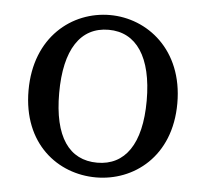

<svg xmlns="http://www.w3.org/2000/svg" viewBox="-42 -533 634 590"><g transform="rotate(5 274.5 -237.5)"><path d="M274.5 13.1C389.9 13.1 504 -70.1 504 -235.5C504 -400.9 389.2 -487.7 274.5 -487.7C157.9 -487.7 45 -400.8 45 -235.5C45 -70.2 157.1 13.1 274.5 13.1ZM274.5 -32.3C187.3 -32.3 139.5 -100.9 139.5 -235.4C139.5 -369.8 187.3 -442.2 274.5 -442.2C359.7 -442.2 409.5 -369.8 409.5 -235.4C409.5 -100.9 359.7 -32.3 274.5 -32.3Z"/></g></svg>

Font: Source Serif Variable
Style: Regular
Weight: 389
Designer: Frank Grießhammer
Foundry: Adobe Systems Incorporated
Version: Version 3.001;hotconv 1.0.111;makeotfexe 2.5.65597